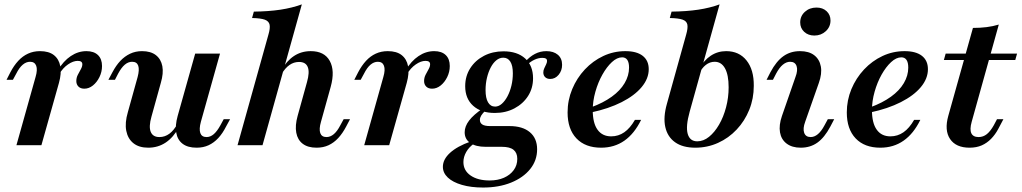

<svg xmlns="http://www.w3.org/2000/svg" viewBox="-20 -661 4650 874"><path d="M54.8 0 141.9 -310.5Q151.6 -343.5 144.8 -361.7Q137.9 -379.8 116.9 -379.8Q99.2 -379.8 83.5 -366.5Q67.7 -353.2 54 -325.8L38.7 -297.6H9.7L27.4 -332.3Q43.5 -362.9 63.3 -384.3Q83.1 -405.6 107.7 -416.9Q132.3 -428.2 162.1 -428.2Q202.4 -428.2 225.4 -410.1Q248.4 -391.9 254.4 -359.7Q260.5 -327.4 248.4 -283.9L168.5 0ZM363.7 -257.3Q346.8 -257.3 337.1 -266.9Q327.4 -276.6 327.4 -291.9Q327.4 -307.3 334.3 -320.6Q341.1 -333.9 348 -346Q354.8 -358.1 354.8 -368.5Q354.8 -383.9 333.9 -383.9Q312.9 -383.9 289.5 -367.7Q266.1 -351.6 250 -324.2L243.5 -341.1Q268.5 -383.1 302 -405.6Q335.5 -428.2 373.4 -428.2Q407.3 -428.2 425.8 -410.5Q444.4 -392.7 444.4 -360.5Q444.4 -333.9 432.7 -310.1Q421 -286.3 402.8 -271.8Q384.7 -257.3 363.7 -257.3Z M654.8 11.3Q612.9 11.3 587.5 -8.9Q562.1 -29 554.8 -65.3Q547.6 -101.6 562.1 -150.8L606.5 -310.5Q615.3 -343.5 609.3 -361.7Q603.2 -379.8 581.5 -379.8Q563.7 -379.8 548 -366.5Q532.3 -353.2 517.7 -325.8L503.2 -297.6H473.4L491.9 -332.3Q508.1 -362.9 527.8 -383.9Q547.6 -404.8 572.2 -416.5Q596.8 -428.2 626.6 -428.2Q666.1 -428.2 689.5 -410.1Q712.9 -391.9 719 -359.7Q725 -327.4 712.1 -283.9L669.4 -129.8Q656.5 -84.7 666.1 -60.9Q675.8 -37.1 705.6 -37.1Q730.6 -37.1 751.2 -52.4Q771.8 -67.7 787.9 -97.6L795.2 -82.3Q769.4 -35.5 734.3 -12.1Q699.2 11.3 654.8 11.3ZM875 11.3Q834.7 11.3 811.3 -6.5Q787.9 -24.2 782.3 -56.9Q776.6 -89.5 788.7 -133.1L868.5 -416.9H981.5L894.4 -106.5Q885.5 -73.4 891.9 -55.2Q898.4 -37.1 920.2 -37.1Q937.9 -37.1 953.2 -50.4Q968.5 -63.7 983.1 -90.3L998.4 -118.5H1027.4L1008.9 -84.7Q993.5 -54 973.8 -32.7Q954 -11.3 929.8 0Q905.6 11.3 875 11.3Z M1061.3 0 1201.6 -502.4Q1210.5 -532.3 1207.3 -548.4Q1204 -564.5 1185.5 -571.4Q1166.9 -578.2 1127.4 -579L1135.5 -608.1Q1203.2 -608.9 1256.5 -616.9Q1309.7 -625 1354 -641.1L1175 0ZM1421 11.3Q1381.5 11.3 1358.1 -6.5Q1334.7 -24.2 1328.6 -56.9Q1322.6 -89.5 1334.7 -133.1L1377.4 -287.1Q1390.3 -332.3 1381 -355.6Q1371.8 -379 1341.1 -379Q1317.7 -379 1298 -365.3Q1278.2 -351.6 1262.1 -324.2L1259.7 -339.5Q1284.7 -383.9 1318.1 -406Q1351.6 -428.2 1394.4 -428.2Q1456.5 -428.2 1481 -383.9Q1505.6 -339.5 1485.5 -266.1L1441.1 -106.5Q1431.5 -73.4 1437.9 -55.2Q1444.4 -37.1 1466.1 -37.1Q1483.9 -37.1 1499.6 -50.4Q1515.3 -63.7 1529 -90.3L1544.4 -118.5H1573.4L1555.6 -84.7Q1539.5 -54 1519.8 -32.7Q1500 -11.3 1475.8 0Q1451.6 11.3 1421 11.3Z M1637.9 0 1725 -310.5Q1734.7 -343.5 1727.8 -361.7Q1721 -379.8 1700 -379.8Q1682.3 -379.8 1666.5 -366.5Q1650.8 -353.2 1637.1 -325.8L1621.8 -297.6H1592.7L1610.5 -332.3Q1626.6 -362.9 1646.4 -384.3Q1666.1 -405.6 1690.7 -416.9Q1715.3 -428.2 1745.2 -428.2Q1785.5 -428.2 1808.5 -410.1Q1831.5 -391.9 1837.5 -359.7Q1843.5 -327.4 1831.5 -283.9L1751.6 0ZM1946.8 -257.3Q1929.8 -257.3 1920.2 -266.9Q1910.5 -276.6 1910.5 -291.9Q1910.5 -307.3 1917.3 -320.6Q1924.2 -333.9 1931 -346Q1937.9 -358.1 1937.9 -368.5Q1937.9 -383.9 1916.9 -383.9Q1896 -383.9 1872.6 -367.7Q1849.2 -351.6 1833.1 -324.2L1826.6 -341.1Q1851.6 -383.1 1885.1 -405.6Q1918.5 -428.2 1956.5 -428.2Q1990.3 -428.2 2008.9 -410.5Q2027.4 -392.7 2027.4 -360.5Q2027.4 -333.9 2015.7 -310.1Q2004 -286.3 1985.9 -271.8Q1967.7 -257.3 1946.8 -257.3Z M2179 192.7Q2124.2 192.7 2082.7 180.6Q2041.1 168.5 2018.5 147.2Q1996 125.8 1996 98.4Q1996 64.5 2028.6 34.7Q2061.3 4.8 2122.6 -16.9L2137.9 -7.3Q2115.3 8.1 2102.4 30.6Q2089.5 53.2 2089.5 76.6Q2089.5 115.3 2122.2 137.9Q2154.8 160.5 2208.9 160.5Q2246 160.5 2274.2 148Q2302.4 135.5 2318.5 113.3Q2334.7 91.1 2334.7 62.1Q2334.7 34.7 2317.7 21Q2300.8 7.3 2264.5 7.3H2190.3Q2146 7.3 2120.6 -10.1Q2095.2 -27.4 2095.2 -58.9Q2095.2 -85.5 2115.3 -112.1Q2135.5 -138.7 2178.2 -167.7L2191.1 -158.9Q2176.6 -145.2 2170.6 -135.1Q2164.5 -125 2164.5 -115.3Q2164.5 -101.6 2175.4 -94.4Q2186.3 -87.1 2211.3 -87.1H2299.2Q2358.9 -87.1 2391.9 -59.3Q2425 -31.5 2425 18.5Q2425 69.4 2393.5 108.5Q2362.1 147.6 2306.5 170.2Q2250.8 192.7 2179 192.7ZM2232.3 -146.8Q2170.2 -146.8 2133.9 -179.4Q2097.6 -212.1 2097.6 -268.5Q2097.6 -314.5 2120.6 -350.4Q2143.5 -386.3 2183.1 -406.9Q2222.6 -427.4 2271.8 -427.4Q2334.7 -427.4 2370.6 -394.8Q2406.5 -362.1 2406.5 -304.8Q2406.5 -259.7 2383.9 -224.2Q2361.3 -188.7 2321.8 -167.7Q2282.3 -146.8 2232.3 -146.8ZM2233.9 -175.8Q2250 -175.8 2264.5 -188.7Q2279 -201.6 2290.3 -223Q2301.6 -244.4 2308.1 -271.4Q2314.5 -298.4 2314.5 -327.4Q2314.5 -362.1 2303.2 -380.2Q2291.9 -398.4 2271 -398.4Q2254 -398.4 2239.5 -386.7Q2225 -375 2214.1 -354.4Q2203.2 -333.9 2196.8 -307.3Q2190.3 -280.6 2190.3 -250.8Q2190.3 -214.5 2201.6 -195.2Q2212.9 -175.8 2233.9 -175.8ZM2484.7 -301.6Q2470.2 -301.6 2461.7 -309.7Q2453.2 -317.7 2453.2 -331.5Q2453.2 -341.1 2457.7 -350.4Q2462.1 -359.7 2466.1 -368.1Q2470.2 -376.6 2470.2 -383.1Q2470.2 -391.1 2464.9 -394.4Q2459.7 -397.6 2448.4 -397.6Q2431.5 -397.6 2413.7 -389.5Q2396 -381.5 2380.6 -366.9L2371 -379.8Q2391.1 -403.2 2415.3 -415.7Q2439.5 -428.2 2466.9 -428.2Q2500 -428.2 2519.4 -411.7Q2538.7 -395.2 2538.7 -366.1Q2538.7 -339.5 2523 -320.6Q2507.3 -301.6 2484.7 -301.6Z M2716.1 11.3Q2644.4 11.3 2604 -31Q2563.7 -73.4 2563.7 -149.2Q2563.7 -204.8 2584.7 -255.2Q2605.6 -305.6 2642.3 -344.8Q2679 -383.9 2726.2 -406Q2773.4 -428.2 2826.6 -428.2Q2878.2 -428.2 2905.6 -406.9Q2933.1 -385.5 2933.1 -346Q2933.1 -303.2 2900.8 -264.5Q2868.5 -225.8 2809.7 -196Q2750.8 -166.1 2671 -149.2V-172.6Q2725.8 -192.7 2764.5 -220.6Q2803.2 -248.4 2823.4 -282.7Q2843.5 -316.9 2843.5 -353.2Q2843.5 -376.6 2835.5 -388.3Q2827.4 -400 2812.1 -400Q2788.7 -400 2765.3 -378.2Q2741.9 -356.5 2722.2 -321.4Q2702.4 -286.3 2690.3 -243.5Q2678.2 -200.8 2678.2 -159.7Q2678.2 -100.8 2700 -70.6Q2721.8 -40.3 2762.1 -40.3Q2795.2 -40.3 2821.8 -58.9Q2848.4 -77.4 2870.2 -115.3H2898.4Q2867.7 -52.4 2822.2 -20.6Q2776.6 11.3 2716.1 11.3Z M3145.2 11.3Q3087.9 11.3 3053.2 -13.3Q3018.5 -37.9 3008.5 -82.7Q2998.4 -127.4 3016.1 -189.5L3103.2 -502.4Q3112.1 -533.1 3108.9 -549.2Q3105.6 -565.3 3086.7 -571.8Q3067.7 -578.2 3029 -579L3037.1 -608.1Q3104.8 -608.9 3158.5 -616.9Q3212.1 -625 3255.6 -641.1L3119.4 -152.4Q3100.8 -85.5 3110.5 -51.6Q3120.2 -17.7 3154 -17.7Q3182.3 -17.7 3207.7 -38.3Q3233.1 -58.9 3253.2 -93.5Q3273.4 -128.2 3285.1 -172.6Q3296.8 -216.9 3296.8 -263.7Q3296.8 -320.2 3280.2 -350Q3263.7 -379.8 3233.1 -379.8Q3211.3 -379.8 3192.7 -365.3Q3174.2 -350.8 3161.3 -323.4L3162.9 -347.6Q3183.9 -386.3 3215.3 -407.3Q3246.8 -428.2 3285.5 -428.2Q3344.4 -428.2 3378.2 -385.9Q3412.1 -343.5 3411.3 -270.2Q3411.3 -212.1 3390.7 -161.3Q3370.2 -110.5 3333.5 -71.4Q3296.8 -32.3 3248.4 -10.5Q3200 11.3 3145.2 11.3Z M3625 11.3Q3585.5 11.3 3560.9 -7.3Q3536.3 -25.8 3530.6 -58.5Q3525 -91.1 3539.5 -133.1L3600.8 -309.7Q3612.9 -341.1 3606 -360.5Q3599.2 -379.8 3576.6 -379.8Q3559.7 -379.8 3543.5 -366.5Q3527.4 -353.2 3512.9 -325.8L3498.4 -297.6H3469.4L3487.1 -332.3Q3513.7 -382.3 3546 -405.2Q3578.2 -428.2 3621.8 -428.2Q3662.1 -428.2 3686.3 -409.7Q3710.5 -391.1 3716.5 -358.5Q3722.6 -325.8 3707.3 -283.1L3645.2 -106.5Q3633.9 -75.8 3640.7 -56.5Q3647.6 -37.1 3670.2 -37.1Q3704.8 -37.1 3733.1 -90.3L3748.4 -118.5H3777.4L3759.7 -84.7Q3733.1 -34.7 3700.8 -11.7Q3668.5 11.3 3625 11.3ZM3687.1 -499.2Q3658.9 -499.2 3640.7 -516.1Q3622.6 -533.1 3622.6 -558.9Q3622.6 -587.9 3644 -607.3Q3665.3 -626.6 3696.8 -626.6Q3725 -626.6 3742.7 -610.1Q3760.5 -593.5 3760.5 -567.7Q3760.5 -538.7 3739.1 -519Q3717.7 -499.2 3687.1 -499.2Z M3987.1 11.3Q3915.3 11.3 3875 -31Q3834.7 -73.4 3834.7 -149.2Q3834.7 -204.8 3855.6 -255.2Q3876.6 -305.6 3913.3 -344.8Q3950 -383.9 3997.2 -406Q4044.4 -428.2 4097.6 -428.2Q4149.2 -428.2 4176.6 -406.9Q4204 -385.5 4204 -346Q4204 -303.2 4171.8 -264.5Q4139.5 -225.8 4080.6 -196Q4021.8 -166.1 3941.9 -149.2V-172.6Q3996.8 -192.7 4035.5 -220.6Q4074.2 -248.4 4094.4 -282.7Q4114.5 -316.9 4114.5 -353.2Q4114.5 -376.6 4106.5 -388.3Q4098.4 -400 4083.1 -400Q4059.7 -400 4036.3 -378.2Q4012.9 -356.5 3993.1 -321.4Q3973.4 -286.3 3961.3 -243.5Q3949.2 -200.8 3949.2 -159.7Q3949.2 -100.8 3971 -70.6Q3992.7 -40.3 4033.1 -40.3Q4066.1 -40.3 4092.7 -58.9Q4119.4 -77.4 4141.1 -115.3H4169.4Q4138.7 -52.4 4093.1 -20.6Q4047.6 11.3 3987.1 11.3Z M4393.5 11.3Q4331.5 11.3 4304.8 -28.2Q4278.2 -67.7 4296.8 -133.9L4408.9 -533.9Q4441.9 -533.9 4471 -537.5Q4500 -541.1 4526.6 -549.2L4403.2 -106.5Q4393.5 -71.8 4401.6 -54.4Q4409.7 -37.1 4434.7 -37.1Q4455.6 -37.1 4472.2 -50.4Q4488.7 -63.7 4504 -91.1L4518.5 -118.5H4547.6L4524.2 -74.2Q4510.5 -48.4 4491.5 -29Q4472.6 -9.7 4448.8 0.8Q4425 11.3 4393.5 11.3ZM4276.6 -387.9 4284.7 -416.9H4609.7L4601.6 -387.9Z"/></svg>

Font: Playfair 5pt SemiExpanded Light
Style: Bold Italic
Weight: 700
Italic angle: -15.6°
Version: Version 2.001;gftools[0.9.30]